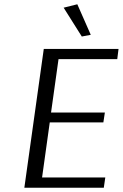

<svg xmlns="http://www.w3.org/2000/svg" viewBox="-20 -879 575 899"><path d="M342 -859 405 -716 363 -708 278 -843ZM466 0H94L185 -650H535L529 -602H254L219 -352H471L464 -306H213L177 -48H473Z"/></svg>

Font: Arsenal SC
Style: Italic
Weight: 400
Italic angle: -9.10001°
Designer: Andrij Shevchenko
Foundry: Stairsfor
Version: Version 2.001; ttfautohint (v1.8.4.7-5d5b)